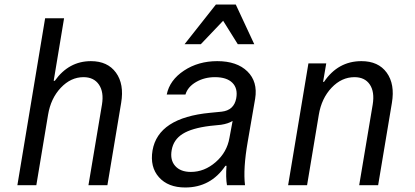

<svg xmlns="http://www.w3.org/2000/svg" viewBox="-20 -821 1840 851"><path d="M57 0 180 -740H264L218 -463H223Q285 -550 383 -550Q457 -550 494 -499Q531 -448 517 -365L456 0H372L432 -358Q441 -413 418.5 -446Q396 -479 350 -479Q294 -479 249.5 -432Q205 -385 193 -312L141 0Z M1027 -385Q1035 -429 1010 -454Q985 -479 933 -479Q886 -479 849 -457.5Q812 -436 802 -402H719Q732 -466 795.5 -508Q859 -550 943 -550Q1030 -550 1076.5 -504.5Q1123 -459 1111 -384L1078 -193Q1057 -73 1066 0H986Q980 -35 984 -86H979Q914 10 801 10Q725 10 684.5 -35.5Q644 -81 656 -154Q681 -299 911 -321L962 -326Q1017 -332 1027 -385ZM1011 -285Q992 -273 960 -268L911 -263Q830 -253 789.5 -227.5Q749 -202 741 -156Q733 -112 756.5 -85.5Q780 -59 826 -59Q886 -59 936 -102.5Q986 -146 997 -210ZM798 -625 937 -801H1025L1107 -625H1034L969 -729L870 -625Z M1257 0 1347 -540H1426L1412 -458H1416Q1478 -550 1582 -550Q1657 -550 1694 -499Q1731 -448 1717 -365L1656 0H1572L1632 -358Q1641 -414 1619 -446.5Q1597 -479 1551 -479Q1494 -479 1449.5 -432Q1405 -385 1393 -312L1341 0Z"/></svg>

Font: CommitMono
Style: Italic
Weight: 400
Monospace: yes
Designer: Eigil Nikolajsen
Foundry: Eigil Nikolajsen
Version: Version 1.143